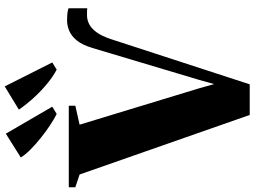

<svg xmlns="http://www.w3.org/2000/svg" viewBox="-169 -897 1048 790"><g transform="rotate(-90 355.0 -502.0)"><path d="M277 1.5 32 -698.5 -20.5 -716V-743H315V-716L237 -698.5L387 -205.5L404 -145L421 -205.5L552.5 -645.5Q565 -687 583.2 -709.5Q601.5 -732 623 -741Q644.5 -750 666.5 -750Q687.5 -750 699.5 -748Q711.5 -746 716 -744V-667Q712.5 -667.5 707 -667.8Q701.5 -668 686.5 -668Q669 -668 651.5 -659.5Q634 -651 618 -629.8Q602 -608.5 589 -569.5L403 1.5ZM280.5 -793Q260.5 -803 234.8 -820Q209 -837 183 -857.8Q157 -878.5 135.5 -899.8Q114 -921 102 -940.5L200 -1002L311 -811L281.5 -793ZM463 -793Q432.5 -809 400.8 -836Q369 -863 342.2 -893.2Q315.5 -923.5 299 -948.5L394.5 -1006.5L493 -811L464 -793Z"/></g></svg>

Font: Merriweather 120pt Black
Style: Regular
Weight: 900
Designer: Eben Sorkin
Foundry: Eben Sorkin
Version: Version 2.100